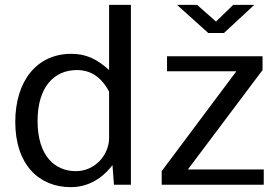

<svg xmlns="http://www.w3.org/2000/svg" viewBox="-20 -762 1152 792"><path d="M272 10C364 10 420 -49 444 -81L450 0H520V-742H430V-473C380 -519 334 -540 274 -540C132 -540 43 -428 43 -259C43 -85 139 10 272 10ZM942 -742 871 -673 793 -742H710L839 -626H904L1029 -742ZM647 0H1068V-63H755L1063 -473V-530H669V-468H955L647 -56ZM293 -56C208 -56 135 -117 135 -263C135 -404 204 -473 297 -473C353 -473 397 -446 430 -384V-193C430 -124 373 -56 293 -56Z"/></svg>

Font: 18Franklin
Style: Regular
Weight: 400
Designer: Pablo Impallari, Rodrigo Fuenzalida (Modified by Dan O. Williams)
Version: Version 0.025;PS 000.025;hotconv 1.0.88;makeotf.lib2.5.64775